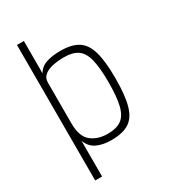

<svg xmlns="http://www.w3.org/2000/svg" viewBox="-233 -912 1065 1205"><g transform="rotate(-30 300.0 -309.0)"><path d="M91 182V-800H141V-566Q163 -604 206 -618Q249 -632 307 -632Q389 -632 435.5 -602.5Q482 -573 502 -503Q522 -433 522 -310Q522 -187 502 -116Q482 -45 435.5 -15.5Q389 14 307 14Q248 14 204.5 -5.5Q161 -25 141 -76V182ZM307 -32Q370 -32 406 -57.5Q442 -83 457 -144Q472 -205 472 -310Q472 -415 457 -475.5Q442 -536 406 -561Q370 -586 307 -586Q264 -586 226 -578Q188 -570 164.5 -551Q141 -532 141 -498V-202Q141 -108 187.5 -70Q234 -32 307 -32Z"/></g></svg>

Font: Victor Mono Thin Thin
Style: Regular
Weight: 250
Monospace: yes
Version: Version 1.561;gftools[0.9.30]